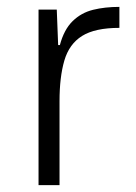

<svg xmlns="http://www.w3.org/2000/svg" viewBox="-20 -538 395 558"><path d="M92 0V-510H145L149 -407H154Q166 -452 191 -476.5Q216 -501 250.5 -509.5Q285 -518 327 -518V-457Q256 -457 218.5 -433.5Q181 -410 167 -362Q153 -314 153 -244V0Z"/></svg>

Font: Saira Thin Light
Style: Regular
Weight: 300
Version: Version 1.101